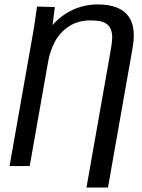

<svg xmlns="http://www.w3.org/2000/svg" viewBox="-20 -753 640 866"><path d="M147 -723.5 227.5 -721 217 -640Q256.5 -685 309.2 -709Q362 -733 419.5 -733Q583.5 -733 583.5 -592.5Q583.5 -568 578 -536.5L467 93H370L476 -507.5Q480 -528.5 483 -549.5Q486 -570.5 486 -585.5Q486 -623 464.8 -642Q443.5 -661 389.5 -661Q332 -661 291.5 -634.5Q251 -608 228.2 -566Q205.5 -524 197 -474.5L114 -4H23L130.5 -612.5Q137.5 -654 147 -723.5Z"/></svg>

Font: JuliaMono Light
Style: Italic
Weight: 300
Italic angle: -9°
Monospace: yes
Designer: cormullion
Foundry: corm
Version: Version 0.054; ttfautohint (v1.8.4)